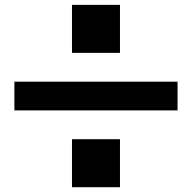

<svg xmlns="http://www.w3.org/2000/svg" viewBox="-20 -781 801 801"><path d="M40 -440.4Q40 -410.2 40 -320.3Q210 -320.3 720.7 -320.3Q720.7 -350.6 720.7 -440.4Q550.8 -440.4 40 -440.4ZM480.5 -760.7Q480.5 -694.3 480.5 -560.5Q414.1 -560.5 280.3 -560.5Q280.3 -627 280.3 -760.7Q346.7 -760.7 480.5 -760.7ZM480.5 -200.2Q480.5 -133.8 480.5 0Q414.1 0 280.3 0Q280.3 -66.4 280.3 -200.2Q346.7 -200.2 480.5 -200.2Z"/></svg>

Font: Alibu-Mazigh Belqasem 1
Style: Bold
Weight: 400
Designer: Mazigh Mubarik Belqasem
Version: Version 1.0